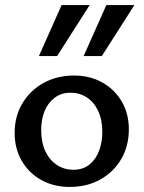

<svg xmlns="http://www.w3.org/2000/svg" viewBox="-20 -729 569 760"><path d="M256 11Q193 11 143.5 -16.5Q94 -44 66 -92.5Q38 -141 38 -203Q38 -269 69 -320.5Q100 -372 153 -401Q206 -430 273 -430Q336 -430 385 -402.5Q434 -375 462 -327Q490 -279 490 -217Q490 -151 460 -99.5Q430 -48 377 -18.5Q324 11 256 11ZM270 -57Q309 -57 334.5 -78Q360 -99 372.5 -133Q385 -167 385 -206Q385 -255 368.5 -290Q352 -325 323.5 -343.5Q295 -362 259 -362Q222 -362 195.5 -341.5Q169 -321 156 -288Q143 -255 143 -214Q143 -165 160 -129.5Q177 -94 206 -75.5Q235 -57 270 -57ZM134 -507 224 -709H335L206 -507ZM311 -507 401 -709H512L383 -507Z"/></svg>

Font: Ysabeau Infant SemiBold
Style: Regular
Weight: 600
Designer: Christian Thalmann (Catharsis Fonts)
Version: Version 2.002; featfreeze: ss01,ss02,lnum